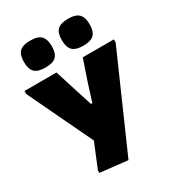

<svg xmlns="http://www.w3.org/2000/svg" viewBox="-241 -950 1181 1304"><g transform="rotate(-30 350.0 -298.5)"><path d="M161 196V177L239 -13L-1 -516V-540H250L304 -369L346 -238H357L398 -369L456 -540H700V-516L376 220ZM203 -606Q144 -606 119 -631Q94 -656 94 -712Q94 -768 119 -792.5Q144 -817 203 -817Q263 -817 287.5 -791Q312 -765 312 -712Q312 -656 287.5 -631Q263 -606 203 -606ZM500 -606Q441 -606 416 -631Q391 -656 391 -712Q391 -768 416 -792.5Q441 -817 500 -817Q560 -817 584.5 -791Q609 -765 609 -712Q609 -656 584.5 -631Q560 -606 500 -606Z"/></g></svg>

Font: Encode Sans Wide
Style: Black
Weight: 900
Designer: Pablo Impallari, Andres Torresi
Foundry: Pablo Impallari, Andres Torresi
Version: Version 1.000; ttfautohint (v1.00) -l 8 -r 50 -G 200 -x 14 -